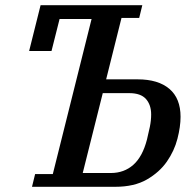

<svg xmlns="http://www.w3.org/2000/svg" viewBox="-20 -718 748 738"><path d="M115 -49H183L332 -645H209L178 -522H92L136 -698H527L515 -649H447L388 -413H509Q588 -413 631 -376.5Q674 -340 674 -269Q674 -231 662 -184.5Q650 -138 621.5 -97Q593 -56 544.5 -28Q496 0 423 0H103ZM406 -53Q457 -53 492.5 -84.5Q528 -116 545 -182Q551 -206 556 -230.5Q561 -255 561 -278Q561 -315 541 -337.5Q521 -360 477 -360H375L298 -53Z"/></svg>

Font: IBM Plex Serif Medm
Style: Italic
Weight: 500
Italic angle: -14°
Designer: Mike Abbink, Paul van der Laan, Pieter van Rosmalen
Foundry: Bold Monday
Version: Version 3.001